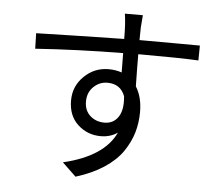

<svg xmlns="http://www.w3.org/2000/svg" viewBox="-56 -853 1113 965"><g transform="rotate(5 500.0 -370.0)"><path d="M480.5 -234.4Q525.4 -234.4 549.8 -270.5Q574.2 -306.6 567.4 -375Q544.9 -435.5 478.5 -435.5Q438.5 -435.5 408.7 -406.7Q378.9 -377.9 378.9 -332Q378.9 -287.1 408.2 -260.7Q437.5 -234.4 480.5 -234.4ZM543 -662.1Q543 -742.2 535.2 -789.1H626L621.1 -726.6Q621.1 -720.7 620.6 -699.2Q620.1 -677.7 620.1 -663.1H634.8Q704.1 -663.1 807.1 -662.6Q910.2 -662.1 924.8 -662.1L923.8 -586.9Q831.1 -591.8 632.8 -591.8H620.1Q620.1 -519.5 622.1 -429.7Q654.3 -378.9 654.3 -302.7Q654.3 -249 640.1 -200.2Q626 -151.4 593.8 -103.5Q561.5 -55.7 502 -16.1Q442.4 23.4 359.4 48.8L290 -17.6Q494.1 -65.4 552.7 -190.4Q515.6 -165 467.8 -165Q400.4 -165 352.1 -209.5Q303.7 -253.9 303.7 -331.1Q303.7 -403.3 355.5 -453.6Q407.2 -503.9 478.5 -503.9Q514.6 -503.9 544.9 -493.2Q544.9 -556.6 543.9 -590.8Q314.5 -588.9 101.6 -574.2L99.6 -652.3Q138.7 -653.3 298.8 -657.2Q459 -661.1 543 -662.1Z"/></g></svg>

Font: GenYoGothic TW TTF Regular
Style: Regular
Weight: 400
Version: Version 1.300